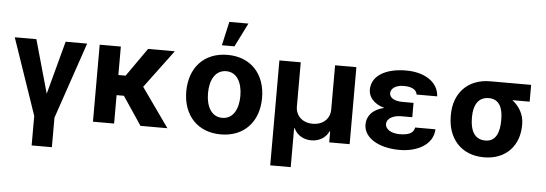

<svg xmlns="http://www.w3.org/2000/svg" viewBox="-58 -969 3854 1355"><g transform="rotate(5 1869.5 -291.0)"><path d="M17 -545.5 202.1 -4.6V204.5H345.5V-4.6L529.8 -545.5H377.5L276.3 -168.3L170.1 -545.5Z M768.5 -545.5H618.6V0H768.5V-201.3H820.3L955.3 0H1146L950.3 -276.3L1150.9 -545.5H961.3L820 -343.8H768.5Z M1524.5 10.7C1690 10.7 1793 -102.6 1793 -270.6C1793 -439.6 1690 -552.6 1524.5 -552.6C1359 -552.6 1256 -439.6 1256 -270.6C1256 -102.6 1359 10.7 1524.5 10.7ZM1409.8 -271.7C1409.8 -366.8 1448.9 -437.1 1525.2 -437.1C1600.1 -437.1 1639.2 -366.8 1639.2 -271.7C1639.2 -176.5 1600.1 -106.5 1525.2 -106.5C1448.9 -106.5 1409.8 -176.5 1409.8 -271.7ZM1478 -616.8H1567.1L1651.3 -785.5H1516Z M1891.7 197.8H2036.9V-77.4H2041.2C2063.2 -30.2 2110.1 -3.2 2164.4 -3.2C2219.1 -3.2 2266 -30.2 2288 -77.4H2292.3V0H2437.1V-545.5H2286.2V-232.2C2286.2 -166.5 2237.2 -120.7 2164.4 -120.7C2092.3 -120.7 2043.3 -166.5 2043 -232.2V-545.5H1891.7Z M2860.8 -329.5H2783.4C2724.8 -329.5 2690.7 -350.9 2690.3 -383.5C2690.7 -414.8 2721.9 -442.5 2782.3 -442.5C2835.9 -442.5 2872.9 -425.8 2877.1 -389.9H3023.1C3018.1 -492.2 2918.3 -552.6 2789.8 -552.6C2647.7 -552.6 2545.8 -496.4 2545.5 -395.6C2545.5 -345.9 2581.3 -297.6 2658 -276.3C2573.9 -256.4 2536.6 -207 2536.2 -148.4C2536.6 -51.1 2647.4 9.9 2790.5 9.9C2915.8 9.9 3027 -47.2 3031.2 -157.3H2887.1C2881.7 -120.4 2850.1 -100.9 2782.7 -100.9C2717 -100.9 2681.1 -130 2680.4 -163C2681.1 -207.4 2730.1 -228 2783.4 -228H2860.8Z M3130.7 -269.9V-258.5C3131 -105.8 3223.4 9.9 3389.2 9.9C3547.9 9.9 3638.1 -98.7 3637.8 -238.6V-248.6C3637.8 -313.9 3603.7 -371.8 3554 -409.4H3676.5V-528.4H3387.8C3222.3 -528.4 3131 -416.9 3130.7 -269.9ZM3280.5 -258.5V-269.9C3280.9 -345.2 3309.3 -409.4 3387.8 -409.4C3463.1 -409.4 3487.9 -345.2 3487.9 -269.9V-258.5C3487.9 -175.8 3463.1 -109 3389.2 -109C3307.5 -109 3280.9 -175.8 3280.5 -258.5Z"/></g></svg>

Font: Margiela Sans
Style: Bold
Weight: 700
Designer: Stefan Endress, Andreas Faust
Version: Version 1.100;FEAKit 1.0